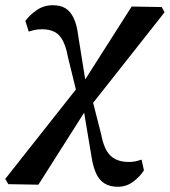

<svg xmlns="http://www.w3.org/2000/svg" viewBox="-69 -528 650 735"><path d="M-37 177 -49 157 233 -200 247 -208 435 -503 550 -501 561 -481 273 -116 259 -106 78 179ZM225 -171 191 -310Q184 -348 172 -371.5Q160 -395 140.5 -405.5Q121 -416 92 -416Q76 -416 64.5 -413.5Q53 -411 41 -407L28 -448Q45 -471 72 -489.5Q99 -508 133 -508Q163 -508 182 -496Q201 -484 213 -459Q225 -434 230 -394L259 -213H290ZM382 187Q352 187 331.5 174.5Q311 162 299 136Q287 110 281 70L251 -109H225L284 -148L318 -15Q329 44 354 68Q379 92 424 92Q439 92 450 89.5Q461 87 473 83L482 124Q467 148 441 167.5Q415 187 382 187Z"/></svg>

Font: Source Serif 4 SemiBold
Style: Italic
Weight: 600
Italic angle: -12°
Designer: Frank Grießhammer
Foundry: Adobe Systems Incorporated
Version: Version 4.004;hotconv 1.0.116;makeotfexe 2.5.65601